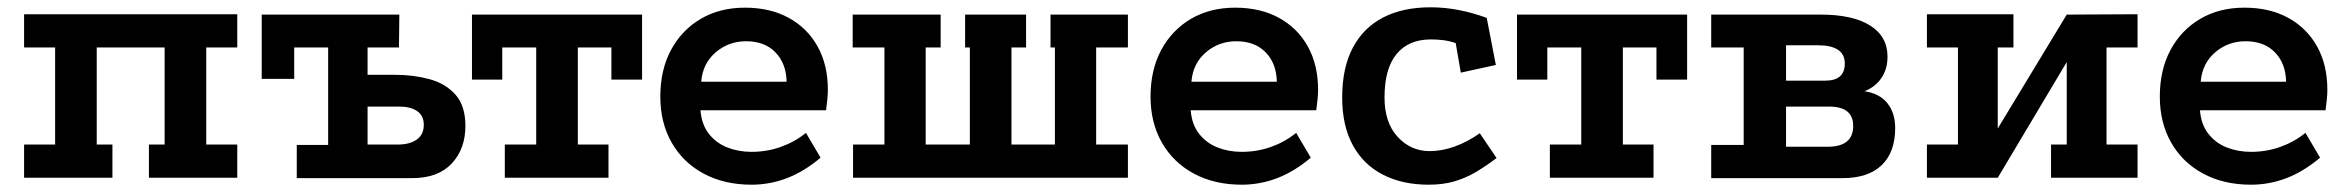

<svg xmlns="http://www.w3.org/2000/svg" viewBox="-20 -487 6423 526"><path d="M46 -448H630V-357H545V-91H630V0H388V-91H431V-357H245V-91H288V0H46V-91H131V-357H46Z M1064 -282Q1113 -282 1157 -270Q1201 -258 1228 -227.5Q1255 -197 1255 -142Q1255 -79 1217.5 -39Q1180 1 1109 1H793V-90H879V-357H786V-271H697V-447H1074L1073 -357H987V-282ZM1070 -91Q1102 -91 1121.5 -104.5Q1141 -118 1141 -145Q1141 -170 1123 -182.5Q1105 -195 1074 -195H987V-91Z M1273 -447H1739V-269H1655V-357H1563V-91H1647V0H1363V-91H1449V-357H1356V-269H1273Z M2228 -55Q2183 -17 2136 1Q2089 19 2039 19Q1964 19 1907.5 -11.5Q1851 -42 1820 -96.5Q1789 -151 1789 -222Q1789 -296 1818.5 -350.5Q1848 -405 1900 -435.5Q1952 -466 2021 -466Q2090 -466 2141 -438Q2192 -410 2220 -359.5Q2248 -309 2248 -241Q2248 -229 2246.5 -214Q2245 -199 2243 -185H1899Q1902 -146 1922 -120.5Q1942 -95 1972.5 -83Q2003 -71 2039 -71Q2081 -71 2119 -84.5Q2157 -98 2188 -123ZM2135 -263Q2134 -313 2104.5 -343.5Q2075 -374 2024 -374Q1976 -374 1940.5 -343.5Q1905 -313 1901 -263Z M2316 -447H2557V-357H2516V-91H2637V-357H2624V-447H2791V-357H2751V-91H2870V-357H2858V-447H3070V-357H2983V-91H3070V0H2317V-91H2403V-357H2316Z M3571 -55Q3526 -17 3479 1Q3432 19 3382 19Q3307 19 3250.5 -11.5Q3194 -42 3163 -96.5Q3132 -151 3132 -222Q3132 -296 3161.5 -350.5Q3191 -405 3243 -435.5Q3295 -466 3364 -466Q3433 -466 3484 -438Q3535 -410 3563 -359.5Q3591 -309 3591 -241Q3591 -229 3589.5 -214Q3588 -199 3586 -185H3242Q3245 -146 3265 -120.5Q3285 -95 3315.5 -83Q3346 -71 3382 -71Q3424 -71 3462 -84.5Q3500 -98 3531 -123ZM3478 -263Q3477 -313 3447.5 -343.5Q3418 -374 3367 -374Q3319 -374 3283.5 -343.5Q3248 -313 3244 -263Z M3968 -369Q3950 -375 3933.5 -377Q3917 -379 3900 -379Q3839 -379 3806 -339Q3773 -299 3773 -220Q3773 -151 3809 -112Q3845 -73 3897 -73Q3930 -73 3965 -85.5Q4000 -98 4034 -122L4080 -54Q4051 -32 4023 -15.5Q3995 1 3964 10Q3933 19 3894 19Q3822 19 3768.5 -8.5Q3715 -36 3686 -89.5Q3657 -143 3657 -220Q3657 -301 3686 -356Q3715 -411 3769 -439Q3823 -467 3899 -467Q3938 -467 3976.5 -459.5Q4015 -452 4053 -438L4078 -309L3982 -288Z M4136 -447H4602V-269H4518V-357H4426V-91H4510V0H4226V-91H4312V-357H4219V-269H4136Z M4968 -447Q5056 -447 5103.5 -417Q5151 -387 5151 -332Q5151 -298 5134.5 -273.5Q5118 -249 5088 -237Q5129 -231 5150.5 -204.5Q5172 -178 5172 -136Q5172 -70 5135 -34.5Q5098 1 5028 1H4668V-90H4757V-357H4668V-447ZM4987 -85Q5057 -85 5057 -142Q5057 -195 4991 -195H4873V-85ZM4980 -266Q5034 -266 5034 -313Q5034 -363 4960 -363H4873V-266Z M5259 -448H5496V-357H5453V-135L5642 -447L5836 -448V-357H5751V-91H5836V0H5599V-91H5642V-317L5453 0H5259V-91H5344V-357H5259Z M6336 -55Q6291 -17 6244 1Q6197 19 6147 19Q6072 19 6015.5 -11.5Q5959 -42 5928 -96.5Q5897 -151 5897 -222Q5897 -296 5926.5 -350.5Q5956 -405 6008 -435.5Q6060 -466 6129 -466Q6198 -466 6249 -438Q6300 -410 6328 -359.5Q6356 -309 6356 -241Q6356 -229 6354.5 -214Q6353 -199 6351 -185H6007Q6010 -146 6030 -120.5Q6050 -95 6080.5 -83Q6111 -71 6147 -71Q6189 -71 6227 -84.5Q6265 -98 6296 -123ZM6243 -263Q6242 -313 6212.5 -343.5Q6183 -374 6132 -374Q6084 -374 6048.5 -343.5Q6013 -313 6009 -263Z"/></svg>

Font: Podkova
Style: Bold
Weight: 700
Designer: Ilya Yudin
Foundry: Cyreal (www.cyreal.org)
Version: Version 2.102; ttfautohint (v1.8.1.43-b0c9)